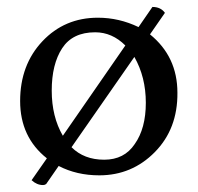

<svg xmlns="http://www.w3.org/2000/svg" viewBox="-20 -493 569 553"><path d="M186 -69Q222 -33 280 -33Q338 -33 368 -78Q400 -123 400 -197Q400 -271 367 -329ZM129 -232Q129 -157 161 -102L341 -362Q303 -400 254 -400Q189 -400 159 -354Q129 -308 129 -232ZM412 -394Q491 -330 491 -226Q492 -122 426 -55Q360 12 266 12Q201 12 149 -15L113 37Q109 40 104 40Q86 40 71 26L115 -37Q38 -98 38 -202Q38 -306 102 -374Q166 -442 262 -442Q323 -442 379 -415L419 -473Q443 -473 455 -456Z"/></svg>

Font: Lusitana
Style: Regular
Weight: 400
Designer: Ana Paula Megda
Foundry: Ana Paula Megda
Version: Version 1.001; ttfautohint (v1.4.1)